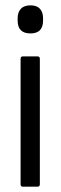

<svg xmlns="http://www.w3.org/2000/svg" viewBox="-20 -698 227 718"><path d="M65 0Q57 0 57 -9V-478Q57 -487 65 -487H121Q129 -487 129 -478V-9Q129 0 121 0ZM94 -573Q46 -573 46 -621V-630Q46 -652 58 -665Q70 -678 94 -678Q118 -678 129.5 -665Q141 -652 141 -630V-621Q141 -573 94 -573Z"/></svg>

Font: Sofia Sans Cond
Style: Regular
Weight: 400
Width: 3
Designer: Botio Nikoltchev, Ani Petrova
Foundry: lettersoup
Version: Version 4.100; ttfautohint (v1.8.3)